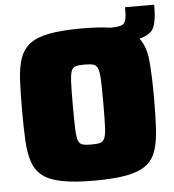

<svg xmlns="http://www.w3.org/2000/svg" viewBox="-55 -826 804 885"><g transform="rotate(-5 347.5 -384.0)"><path d="M347 8Q256 8 198.5 -3Q141 -14 109 -38Q77 -62 62.5 -103Q48 -144 45 -203.5Q42 -263 42 -344Q42 -425 45 -484.5Q48 -544 62.5 -585Q77 -626 109 -650Q141 -674 198.5 -685Q256 -696 347 -696Q427 -696 480 -688H486Q533 -688 544.5 -702.5Q556 -717 556 -754V-776H691V-763Q691 -703 677 -671Q663 -639 610 -626Q641 -586 647 -517Q653 -448 653 -344Q653 -263 649.5 -203.5Q646 -144 632 -103Q618 -62 585.5 -38Q553 -14 495.5 -3Q438 8 347 8ZM347 -159Q373 -159 387.5 -163Q402 -167 408.5 -183.5Q415 -200 416.5 -238Q418 -276 418 -344Q418 -412 416.5 -450Q415 -488 408.5 -504.5Q402 -521 387.5 -525Q373 -529 347 -529Q321 -529 306.5 -525Q292 -521 286 -504.5Q280 -488 278.5 -450Q277 -412 277 -344Q277 -276 278.5 -238Q280 -200 286 -183.5Q292 -167 306.5 -163Q321 -159 347 -159Z"/></g></svg>

Font: Saira Black
Style: Regular
Weight: 900
Designer: Hector Gatti with collaboration of the Omnibus-Type team
Foundry: Omnibus-Type
Version: Version 1.100; ttfautohint (v1.8.3)